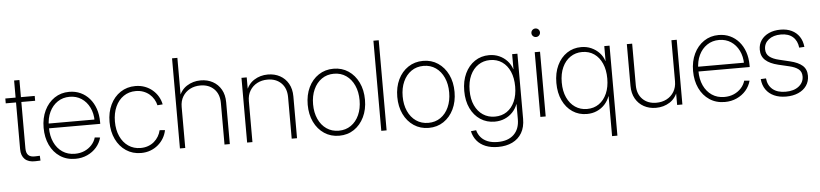

<svg xmlns="http://www.w3.org/2000/svg" viewBox="-50 -1031 6592 1544"><g transform="rotate(-5 3246.0 -259.0)"><path d="M240.7 -522.5V-483.4H3.4V-522.5ZM86.4 -660.6H129.4V-108.9Q129.4 -71.3 147 -54Q164.6 -36.6 201.7 -38.1Q210.9 -38.6 220.7 -38.8Q230.5 -39.1 239.7 -39.6L241.7 -0.5Q231.9 0 221.2 0.2Q210.4 0.5 200.2 1Q145 2.9 115.7 -25.1Q86.4 -53.2 86.4 -106Z M522.9 9.8Q452.6 9.8 399.9 -25.1Q347.2 -60.1 318.4 -121.3Q289.6 -182.6 289.6 -260.3Q289.6 -338.9 318.8 -399.9Q348.1 -460.9 400.1 -496.1Q452.1 -531.2 519 -531.2Q569.3 -531.2 610.8 -512Q652.3 -492.7 682.6 -457.8Q712.9 -422.9 729.5 -375Q746.1 -327.1 746.1 -269.5V-252.9H313V-291.5H721.2L703.1 -279.8Q703.1 -341.3 679.4 -389.2Q655.8 -437 614.5 -464.1Q573.2 -491.2 519 -491.2Q464.4 -491.2 422.1 -462.9Q379.9 -434.6 356.2 -384.8Q332.5 -335 332.5 -270.5V-256.8Q332.5 -190.9 356 -139.9Q379.4 -88.9 422.4 -59.8Q465.3 -30.8 522.9 -30.8Q565.4 -30.8 599.9 -45.9Q634.3 -61 658.4 -87.4Q682.6 -113.8 692.4 -147.5L735.4 -143.6Q723.6 -99.6 693.6 -64.9Q663.6 -30.3 619.6 -10.3Q575.7 9.8 522.9 9.8Z M1053.2 9.3Q985.4 9.3 932.9 -25.6Q880.4 -60.5 851.1 -121.6Q821.8 -182.6 821.8 -260.7Q821.8 -339.4 851.1 -400.4Q880.4 -461.4 932.9 -496.3Q985.4 -531.2 1053.2 -531.2Q1094.7 -531.2 1129.6 -518.1Q1164.6 -504.9 1191.4 -481.9Q1218.3 -459 1235.8 -429Q1253.4 -398.9 1259.8 -365.2L1217.3 -361.8Q1211.4 -388.2 1197.5 -411.4Q1183.6 -434.6 1162.6 -452.4Q1141.6 -470.2 1114 -480.5Q1086.4 -490.7 1053.2 -490.7Q997.1 -490.7 954.6 -461.4Q912.1 -432.1 888.7 -380.1Q865.2 -328.1 865.2 -260.7Q865.2 -193.4 888.7 -141.6Q912.1 -89.8 954.6 -60.5Q997.1 -31.2 1053.2 -31.2Q1086.4 -31.2 1114 -41.3Q1141.6 -51.3 1162.6 -69.3Q1183.6 -87.4 1197.5 -110.8Q1211.4 -134.3 1217.3 -160.6L1260.3 -157.2Q1253.9 -123.5 1236.3 -93.5Q1218.8 -63.5 1191.7 -40.3Q1164.6 -17.1 1129.6 -3.9Q1094.7 9.3 1053.2 9.3Z M1410.2 -331.1V0H1367.2V-727.5H1410.2V-401.9H1398.4Q1418.9 -467.3 1468.8 -499Q1518.6 -530.8 1580.1 -530.8Q1635.3 -530.8 1678 -507.3Q1720.7 -483.9 1745.4 -440.7Q1770 -397.5 1770 -337.4V0H1727.1V-335Q1727.1 -406.7 1685.1 -448.5Q1643.1 -490.2 1574.2 -490.2Q1527.8 -490.2 1490.7 -470.7Q1453.6 -451.2 1431.9 -415.5Q1410.2 -379.9 1410.2 -331.1Z M1952.6 -331.1V0H1909.7V-522.5H1952.1V-401.9H1940.9Q1961.4 -467.3 2011.2 -499Q2061 -530.8 2122.6 -530.8Q2177.7 -530.8 2220.5 -507.3Q2263.2 -483.9 2287.8 -440.7Q2312.5 -397.5 2312.5 -337.4V0H2269.5V-335Q2269.5 -406.7 2227.5 -448.5Q2185.5 -490.2 2116.7 -490.2Q2070.3 -490.2 2033.2 -470.7Q1996.1 -451.2 1974.4 -415.5Q1952.6 -379.9 1952.6 -331.1Z M2652.8 9.8Q2585 9.8 2532.5 -25.1Q2480 -60.1 2450.7 -121.1Q2421.4 -182.1 2421.4 -260.3Q2421.4 -339.4 2450.7 -400.4Q2480 -461.4 2532.5 -496.3Q2585 -531.2 2652.8 -531.2Q2720.7 -531.2 2772.7 -496.3Q2824.7 -461.4 2854.2 -400.4Q2883.8 -339.4 2883.8 -260.3Q2883.8 -182.1 2854.2 -121.1Q2824.7 -60.1 2772.7 -25.1Q2720.7 9.8 2652.8 9.8ZM2652.8 -30.8Q2709 -30.8 2751.2 -60.1Q2793.5 -89.4 2816.9 -141.4Q2840.3 -193.4 2840.3 -260.3Q2840.3 -327.6 2816.9 -379.6Q2793.5 -431.6 2751.2 -461.2Q2709 -490.7 2652.8 -490.7Q2596.7 -490.7 2554.2 -461.2Q2511.7 -431.6 2488.3 -379.6Q2464.8 -327.6 2464.8 -260.3Q2464.8 -193.4 2488.3 -141.4Q2511.7 -89.4 2554.2 -60.1Q2596.7 -30.8 2652.8 -30.8Z M3035.6 -727.5V0H2992.7V-727.5Z M3376 9.8Q3308.1 9.8 3255.6 -25.1Q3203.1 -60.1 3173.8 -121.1Q3144.5 -182.1 3144.5 -260.3Q3144.5 -339.4 3173.8 -400.4Q3203.1 -461.4 3255.6 -496.3Q3308.1 -531.2 3376 -531.2Q3443.8 -531.2 3495.8 -496.3Q3547.9 -461.4 3577.4 -400.4Q3606.9 -339.4 3606.9 -260.3Q3606.9 -182.1 3577.4 -121.1Q3547.9 -60.1 3495.8 -25.1Q3443.8 9.8 3376 9.8ZM3376 -30.8Q3432.1 -30.8 3474.4 -60.1Q3516.6 -89.4 3540 -141.4Q3563.5 -193.4 3563.5 -260.3Q3563.5 -327.6 3540 -379.6Q3516.6 -431.6 3474.4 -461.2Q3432.1 -490.7 3376 -490.7Q3319.8 -490.7 3277.3 -461.2Q3234.9 -431.6 3211.4 -379.6Q3188 -327.6 3188 -260.3Q3188 -193.4 3211.4 -141.4Q3234.9 -89.4 3277.3 -60.1Q3319.8 -30.8 3376 -30.8Z M3918 210.9Q3860.4 210.9 3817.1 193.4Q3773.9 175.8 3747.1 143.1Q3720.2 110.4 3710.4 65.9L3752.9 61.5Q3761.7 95.2 3783 119.6Q3804.2 144 3837.9 157.5Q3871.6 170.9 3918 170.9Q4002 170.9 4048.3 126.5Q4094.7 82 4094.7 2.4V-118.7H4093.3Q4079.6 -82 4053 -54Q4026.4 -25.9 3989.7 -10Q3953.1 5.9 3908.7 5.9Q3843.8 5.9 3793.2 -27.3Q3742.7 -60.5 3713.9 -120.6Q3685.1 -180.7 3685.1 -261.2Q3685.1 -341.8 3713.9 -402.3Q3742.7 -462.9 3793.2 -496.8Q3843.8 -530.8 3908.7 -530.8Q3953.6 -530.8 3990.7 -514.2Q4027.8 -497.6 4054.4 -468.5Q4081.1 -439.5 4093.3 -401.9H4094.7V-522.5H4137.2V2.9Q4137.2 70.3 4109.9 116.7Q4082.5 163.1 4033.2 187Q3983.9 210.9 3918 210.9ZM3913.1 -34.2Q3968.8 -34.2 4009.8 -62Q4050.8 -89.8 4073.5 -140.9Q4096.2 -191.9 4096.2 -261.2Q4096.2 -330.6 4073.7 -382.1Q4051.3 -433.6 4010 -462.2Q3968.8 -490.7 3913.1 -490.7Q3859.4 -490.7 3817.6 -462.6Q3775.9 -434.6 3752.2 -383.1Q3728.5 -331.5 3728.5 -261.2Q3728.5 -190.9 3752.2 -140.1Q3775.9 -89.4 3817.6 -61.8Q3859.4 -34.2 3913.1 -34.2Z M4276.9 0V-522.5H4319.8V0ZM4298.3 -643.1Q4284.2 -643.1 4273.9 -653.1Q4263.7 -663.1 4263.7 -677.2Q4263.7 -691.9 4273.9 -701.9Q4284.2 -711.9 4298.3 -711.9Q4313 -711.9 4323 -701.9Q4333 -691.9 4333 -677.2Q4333 -663.6 4323 -653.3Q4313 -643.1 4298.3 -643.1Z M4880.9 204.1H4837.9V-117.7H4836.4Q4823.2 -81.1 4796.9 -52.2Q4770.5 -23.4 4733.6 -7.1Q4696.8 9.3 4652.3 9.3Q4586.9 9.3 4536.4 -24.7Q4485.8 -58.6 4457.3 -119.4Q4428.7 -180.2 4428.7 -260.7Q4428.7 -341.3 4457.5 -402.1Q4486.3 -462.9 4536.9 -496.8Q4587.4 -530.8 4652.3 -530.8Q4697.3 -530.8 4734.4 -513.9Q4771.5 -497.1 4798.3 -468.5Q4825.2 -439.9 4836.9 -402.8H4838.4V-522.5H4880.9ZM4656.7 -30.8Q4712.4 -30.8 4753.4 -59.6Q4794.4 -88.4 4817.1 -140.1Q4839.8 -191.9 4839.8 -260.7Q4839.8 -330.1 4817.1 -381.8Q4794.4 -433.6 4753.2 -462.2Q4711.9 -490.7 4656.7 -490.7Q4603 -490.7 4561.3 -462.6Q4519.5 -434.6 4495.8 -382.8Q4472.2 -331.1 4472.2 -260.7Q4472.2 -190.9 4495.8 -139.2Q4519.5 -87.4 4561.3 -59.1Q4603 -30.8 4656.7 -30.8Z M5210.4 8.3Q5155.8 8.3 5112.8 -15.1Q5069.8 -38.6 5045.2 -82Q5020.5 -125.5 5020.5 -185.1V-522.5H5063.5V-187Q5063.5 -115.7 5105.7 -74Q5147.9 -32.2 5216.3 -32.2Q5262.7 -32.2 5299.8 -51.5Q5336.9 -70.8 5358.6 -106.7Q5380.4 -142.6 5380.4 -191.4V-522.5H5423.3V0H5380.9V-120.1H5391.6Q5371.6 -55.2 5322 -23.4Q5272.5 8.3 5210.4 8.3Z M5765.6 9.8Q5695.3 9.8 5642.6 -25.1Q5589.8 -60.1 5561 -121.3Q5532.2 -182.6 5532.2 -260.3Q5532.2 -338.9 5561.5 -399.9Q5590.8 -460.9 5642.8 -496.1Q5694.8 -531.2 5761.7 -531.2Q5812 -531.2 5853.5 -512Q5895 -492.7 5925.3 -457.8Q5955.6 -422.9 5972.2 -375Q5988.8 -327.1 5988.8 -269.5V-252.9H5555.7V-291.5H5963.9L5945.8 -279.8Q5945.8 -341.3 5922.1 -389.2Q5898.4 -437 5857.2 -464.1Q5815.9 -491.2 5761.7 -491.2Q5707 -491.2 5664.8 -462.9Q5622.6 -434.6 5598.9 -384.8Q5575.2 -335 5575.2 -270.5V-256.8Q5575.2 -190.9 5598.6 -139.9Q5622.1 -88.9 5665 -59.8Q5708 -30.8 5765.6 -30.8Q5808.1 -30.8 5842.5 -45.9Q5877 -61 5901.1 -87.4Q5925.3 -113.8 5935.1 -147.5L5978 -143.6Q5966.3 -99.6 5936.3 -64.9Q5906.2 -30.3 5862.3 -10.3Q5818.4 9.8 5765.6 9.8Z M6260.3 9.3Q6205.1 9.3 6163.6 -9.5Q6122.1 -28.3 6097.7 -63.5Q6073.2 -98.6 6068.8 -148.4L6111.3 -150.4Q6116.7 -93.8 6155 -61.8Q6193.4 -29.8 6259.8 -29.8Q6326.7 -29.8 6366.2 -61Q6405.8 -92.3 6405.8 -141.1Q6405.8 -179.2 6380.1 -199.5Q6354.5 -219.7 6306.2 -231L6219.2 -251.5Q6151.4 -267.6 6116.5 -299.6Q6081.5 -331.5 6081.5 -384.3Q6081.5 -427.7 6104.2 -460.7Q6127 -493.7 6167.5 -512.2Q6208 -530.8 6261.2 -530.8Q6312.5 -530.8 6351.1 -512.2Q6389.6 -493.7 6412.8 -459.2Q6436 -424.8 6440.9 -376L6398.9 -373.5Q6392.6 -429.7 6357.4 -460.7Q6322.3 -491.7 6261.2 -491.7Q6199.7 -491.7 6162.1 -461.9Q6124.5 -432.1 6124.5 -384.8Q6124.5 -346.7 6151.4 -324.7Q6178.2 -302.7 6228.5 -291L6315.9 -270Q6381.8 -254.4 6415.5 -224.6Q6449.2 -194.8 6449.2 -142.1Q6449.2 -96.7 6425.5 -62.5Q6401.9 -28.3 6359.1 -9.5Q6316.4 9.3 6260.3 9.3Z"/></g></svg>

Font: Inter 28pt ExtraLight
Style: Regular
Weight: 250
Designer: Rasmus Andersson
Foundry: rsms
Version: Version 4.001;git-66647c0bb